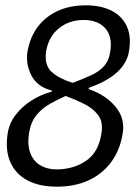

<svg xmlns="http://www.w3.org/2000/svg" viewBox="-20 -694 508 721"><path d="M83 -500Q93 -555 122 -593.5Q151 -632 197 -653Q243 -674 302 -674Q361 -674 400.5 -653Q440 -632 457 -593.5Q474 -555 464 -500Q457 -457 420 -423Q383 -389 318 -366Q313 -365 313 -362.5Q313 -360 317 -358Q377 -337 413.5 -293.5Q450 -250 441 -194Q431 -131 398 -86Q365 -41 313 -17Q261 7 194 7Q127 7 82.5 -17Q38 -41 18.5 -86Q-1 -131 9 -194Q15 -232 39 -263Q63 -294 97.5 -316Q132 -338 171 -349Q181 -352 171 -355Q119 -369 97.5 -411.5Q76 -454 83 -500ZM153 -500Q146 -449 174 -424Q202 -399 249 -384Q252 -383 254 -383.5Q256 -384 259 -385Q295 -399 323.5 -412Q352 -425 370.5 -445.5Q389 -466 394 -500Q403 -556 375.5 -587.5Q348 -619 294 -619Q240 -619 201 -587.5Q162 -556 153 -500ZM89 -194Q82 -149 94.5 -117.5Q107 -86 135.5 -71Q164 -56 204 -58Q266 -62 308.5 -94Q351 -126 361 -194Q368 -237 348 -262.5Q328 -288 295.5 -304Q263 -320 231 -332Q228 -333 226.5 -333.5Q225 -334 223 -332Q196 -320 167.5 -304Q139 -288 117.5 -262.5Q96 -237 89 -194Z"/></svg>

Font: Winky Sans Light
Style: Italic
Weight: 300
Italic angle: -8.97852°
Designer: Simon Atzbach
Foundry: typofactur
Version: Version 1.205